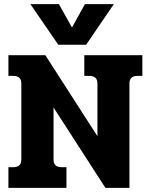

<svg xmlns="http://www.w3.org/2000/svg" viewBox="-20 -916 735 936"><path d="M128 -896H267L331 -782L394 -896H535L400 -698H264ZM21 -101H45Q84 -101 84 -138V-509Q84 -546 45 -546H21V-647H201L455 -252V-509Q455 -546 415 -546H391V-647H674V-546H650Q611 -546 611 -509V0H494L241 -392V-138Q241 -101 280 -101H304V0H21Z"/></svg>

Font: Pridi SemiBold
Style: Regular
Weight: 600
Designer: Katatrad Team
Foundry: CadsonDemak
Version: Version 1.001